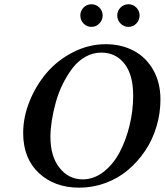

<svg xmlns="http://www.w3.org/2000/svg" viewBox="-20 -864 767 894"><path d="M87.9 -245.1Q87.9 -318.8 117.9 -393.1Q147.9 -467.3 198.2 -525.9Q248.5 -584.5 321 -621.3Q393.6 -658.2 472.2 -658.2Q545.9 -658.2 603.3 -627.4Q660.6 -596.7 693.8 -537.8Q727.1 -479 727.1 -400.9Q727.1 -335.9 708.5 -274.2Q689.9 -212.4 655.5 -161.4Q621.1 -110.4 575.2 -71.8Q529.3 -33.2 470.7 -11.7Q412.1 9.8 349.1 9.8Q233.9 9.8 160.9 -58.3Q87.9 -126.5 87.9 -245.1ZM214.8 -227.1Q214.8 -135.7 257.3 -82.3Q299.8 -28.8 365.2 -28.8Q416.5 -28.8 461.4 -63.2Q506.3 -97.7 536.1 -153.3Q565.9 -209 583 -278.6Q600.1 -348.1 600.1 -418.9Q600.1 -515.6 559.6 -567.4Q519 -619.1 451.2 -619.1Q412.1 -619.1 377.4 -599.4Q342.8 -579.6 317.6 -546.6Q292.5 -513.7 272.2 -472.7Q252 -431.6 239.7 -387.2Q227.5 -342.8 221.2 -302Q214.8 -261.2 214.8 -227.1ZM629.9 -792Q629.9 -770 614.7 -754.4Q599.6 -738.8 578.1 -738.8Q556.6 -738.8 541.3 -754.6Q525.9 -770.5 525.9 -792Q525.9 -813.5 541.3 -828.9Q556.6 -844.2 578.1 -844.2Q599.6 -844.2 614.7 -828.9Q629.9 -813.5 629.9 -792ZM354 -792Q354 -813.5 369.1 -828.9Q384.3 -844.2 405.8 -844.2Q427.2 -844.2 442.6 -828.9Q458 -813.5 458 -792Q458 -770.5 442.6 -754.6Q427.2 -738.8 405.8 -738.8Q384.3 -738.8 369.1 -754.4Q354 -770 354 -792Z"/></svg>

Font: Common Serif SemiBold
Style: Italic
Weight: 600
Italic angle: -12°
Designer: Philipp H. Poll, Khaled Hosny
Foundry: Stefan Peev, Context Ltd.
Version: Version 1.026